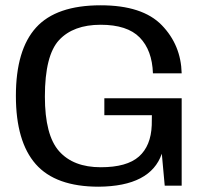

<svg xmlns="http://www.w3.org/2000/svg" viewBox="-20 -701 786 725"><path d="M352.5 4Q548.5 2.5 591 -120.5L602 0H666V-330H374V-266H553.5L553 -228.5Q550 -150 504.5 -109.8Q459 -69.5 360.5 -69.5Q257 -69.5 203.2 -130Q149.5 -190.5 149.5 -336.5Q149.5 -492 203.2 -549.8Q257 -607.5 360 -607.5Q460.5 -607.5 507.5 -559.5Q554.5 -511.5 557.5 -424H666Q663.5 -531 590.8 -606Q518 -681 360 -681Q192.5 -681 116.2 -597Q40 -513 40 -339Q40 -166.5 115 -81.2Q190 4 352.5 4Z"/></svg>

Font: Anybody SemiExpanded
Style: Regular
Weight: 400
Width: 6
Designer: Tyler Finck
Foundry: Etcetera Type Company
Version: Version 1.113;gftools[0.9.25]